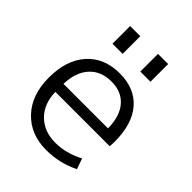

<svg xmlns="http://www.w3.org/2000/svg" viewBox="-212 -851 975 975"><g transform="rotate(45 276.0 -363.5)"><path d="M347 -610V-737H420V-610ZM147 -610V-737H220V-610ZM115 -232Q117 -147 167 -98Q217 -49 297 -49Q374 -49 450 -89L470 -32Q386 10 290 10Q178 10 109 -63Q40 -136 40 -260Q40 -386 104.5 -458Q169 -530 280 -530Q388 -530 447.5 -461.5Q507 -393 507 -265Q507 -252 505 -232ZM115 -290H435Q434 -377 393 -424Q352 -471 280 -471Q205 -471 161.5 -423.5Q118 -376 115 -290Z"/></g></svg>

Font: Mplus 1p
Style: Regular
Weight: 400
Version: Version 1.061